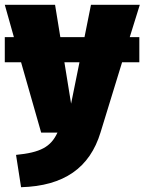

<svg xmlns="http://www.w3.org/2000/svg" viewBox="-20 -554 604 802"><path d="M564 -534H360L333 -399H232L210 -534H0L38 -399H0V-294H68L152 0H220C192 60 149 83 47 93L68 228C247 223 355 147 400 -1L490 -294H562V-399H522ZM277 -121 249 -294H312Z"/></svg>

Font: Fira Sans Heavy
Style: Regular
Weight: 900
Designer: bBox Type GmbH & Carrois Corporate GbR & Edenspiekermann AG
Foundry: bBox Type GmbH & Carrois Corporate GbR & Edenspiekermann AG
Version: Version 4.300;PS 004.300;hotconv 1.0.88;makeotf.lib2.5.64775